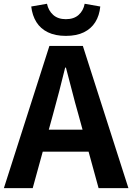

<svg xmlns="http://www.w3.org/2000/svg" viewBox="-24 -980 689 1000"><path d="M-3.8 0 233.3 -740.8H407.5L644.9 0H489.5L383.7 -385.9Q366.9 -444.1 351.2 -506.3Q335.5 -568.5 319.4 -627.9H315.4Q300.9 -567.7 284.7 -505.9Q268.5 -444.1 252.5 -385.9L146.3 0ZM143.3 -190.1V-304.8H495.4V-190.1ZM319 -793.1Q264 -793.1 225.6 -811.8Q187.1 -830.5 165.7 -864.7Q144.2 -898.9 138.7 -946.1L220.7 -960.4Q228.3 -924.5 253.1 -902.3Q278 -880.1 319 -880.1Q360.7 -880.1 385.5 -902.3Q410.3 -924.5 417 -960.4L498.3 -946.1Q493.7 -898.9 472.3 -864.7Q450.8 -830.5 412.8 -811.8Q374.8 -793.1 319 -793.1Z"/></svg>

Font: Noto Sans JP
Style: Regular
Weight: 100
Designer: Ryoko NISHIZUKA 西塚涼子 (kana, bopomofo & ideographs); Paul D. Hunt (Latin, Greek & Cyrillic); Sandoll Communications 산돌커뮤니
Foundry: Adobe
Version: Version 2.004;hotconv 1.0.118;makeotfexe 2.5.65603